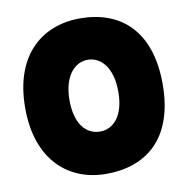

<svg xmlns="http://www.w3.org/2000/svg" viewBox="-80 -787 857 875"><g transform="rotate(-10 348.0 -349.5)"><path d="M30 -349C30 -105 172 10 343 10C524 10 666 -93 666 -349C666 -600 530 -709 346 -709C176 -709 30 -600 30 -349ZM235 -349C235 -461 288 -517 348 -517C408 -517 461 -464 461 -349C461 -241 412 -185 348 -185C283 -185 235 -241 235 -349Z"/></g></svg>

Font: Lilita 2
Style: Regular
Weight: 400
Designer: Juan Montoreano
Foundry: Juan Montoreano
Version: Version 2.001